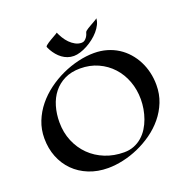

<svg xmlns="http://www.w3.org/2000/svg" viewBox="-162 -1093 1258 1276"><g transform="rotate(-20 467.0 -455.5)"><path d="M877.9 -384.8Q877.9 -319.3 855.7 -263.7Q833.5 -208 795.9 -162.4Q758.3 -116.7 709 -81.5Q659.7 -46.4 605.5 -22.5Q551.3 1.5 495.4 13.7Q439.5 25.9 389.2 25.9Q314.9 25.9 253.7 1.2Q192.4 -23.4 148.4 -67.4Q104.5 -111.3 80.3 -171.9Q56.2 -232.4 56.2 -304.2Q56.2 -367.2 78.4 -423.1Q100.6 -479 138.4 -525.6Q176.3 -572.3 226.3 -609.4Q276.4 -646.5 332.3 -672.1Q388.2 -697.8 446.5 -711.4Q504.9 -725.1 559.1 -725.1Q607.9 -725.1 650.4 -712.6Q692.9 -700.2 728.3 -677.5Q763.7 -654.8 791.5 -623.3Q819.3 -591.8 838.6 -554Q857.9 -516.1 867.9 -473.1Q877.9 -430.2 877.9 -384.8ZM438 -660.2Q374.5 -660.2 327.4 -637Q280.3 -613.8 249 -574.2Q217.8 -534.7 202.4 -482.2Q187 -429.7 187 -371.1Q187 -297.4 212.9 -235.8Q238.8 -174.3 283.9 -129.9Q329.1 -85.4 390.6 -60.8Q452.1 -36.1 523.9 -36.1Q563 -36.1 594.7 -48.8Q626.5 -61.5 651.4 -83.3Q676.3 -105 694.6 -134Q712.9 -163.1 724.6 -195.8Q736.3 -228.5 742.2 -262.9Q748 -297.4 748 -330.1Q748 -398.9 725.6 -459Q703.1 -519 662.1 -563.7Q621.1 -608.4 564 -634.3Q506.8 -660.2 438 -660.2ZM653.8 -937Q653.3 -915.5 642.6 -893.6Q631.8 -871.6 614 -850.8Q596.2 -830.1 573.2 -812.3Q550.3 -794.4 525.4 -781Q500.5 -767.6 475.6 -759.8Q450.7 -752 429.7 -752Q406.2 -752 385.7 -759.3Q365.2 -766.6 347.9 -779.3Q330.6 -792 316.2 -809.1Q301.8 -826.2 291 -845.2Q290.5 -846.2 288.6 -850.1Q286.6 -854 284.4 -858.4Q282.2 -862.8 280.5 -866.5Q278.8 -870.1 278.8 -871.1Q278.8 -875 285.6 -881.1Q292.5 -887.2 303 -894Q313.5 -900.9 325.7 -908Q337.9 -915 348.4 -920.9Q358.9 -926.8 366.2 -931.2Q373.5 -935.5 374 -937Q382.3 -917 395.3 -895.8Q408.2 -874.5 425.5 -856.9Q442.9 -839.4 463.6 -828.1Q484.4 -816.9 507.8 -816.9Q520 -816.9 529.1 -823.7Q538.1 -830.6 544.4 -839.6Q550.8 -848.6 554.2 -857.7Q557.6 -866.7 558.6 -871.1Q559.6 -876 566.2 -881.6Q572.8 -887.2 582.5 -893.3Q592.3 -899.4 603.8 -905.8Q615.2 -912.1 625.5 -918Q635.7 -923.8 643.6 -928.7Q651.4 -933.6 653.8 -937Z"/></g></svg>

Font: Eagle Lake
Style: Regular
Weight: 400
Designer: Astigmatic (AOETI)
Foundry: Astigmatic (AOETI)
Version: Version 1.000